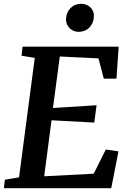

<svg xmlns="http://www.w3.org/2000/svg" viewBox="-24 -988 680 1008"><path d="M-3.5 0 1.5 -44.5 76 -57 158.5 -684 89 -695.5 94.5 -743H599L587.5 -575H521L493 -681.5L290 -691.5L254 -421L483 -435.5L471 -344.5L246.5 -356.5L208 -62.5L468 -76L531.5 -203L598 -193.5L560 0ZM387.5 -821Q370 -821 354.8 -830Q339.5 -839 330.8 -854.5Q322 -870 322.5 -888.5Q324 -923 346.2 -945.5Q368.5 -968 402 -968Q431.5 -968 450.5 -949.5Q469.5 -931 469 -904Q468.5 -868.5 446.5 -844.8Q424.5 -821 387.5 -821Z"/></svg>

Font: Merriweather SemiBold
Style: Italic
Weight: 600
Italic angle: -7.8°
Version: Version 2.101